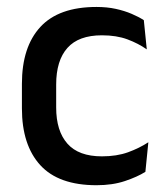

<svg xmlns="http://www.w3.org/2000/svg" viewBox="-20 -521 476 552"><path d="M257.5 11.5Q148.5 11.5 95.8 -46.2Q43 -104 43 -209.5V-280Q43 -386 96 -443.5Q149 -501 257.5 -501Q287.5 -501 312.8 -495.5Q338 -490 358.5 -481.2Q379 -472.5 393.5 -463L402 -379Q378 -396 346.5 -407.8Q315 -419.5 273 -419.5Q206 -419.5 173.8 -383.2Q141.5 -347 141.5 -278V-212Q141.5 -144.5 173.8 -108Q206 -71.5 273 -71.5Q315.5 -71.5 348 -83.2Q380.5 -95 406.5 -112L398 -27Q375 -12.5 339.2 -0.5Q303.5 11.5 257.5 11.5Z"/></svg>

Font: Anek Bangla Medium Medium
Style: Regular
Weight: 500
Version: Version 1.003